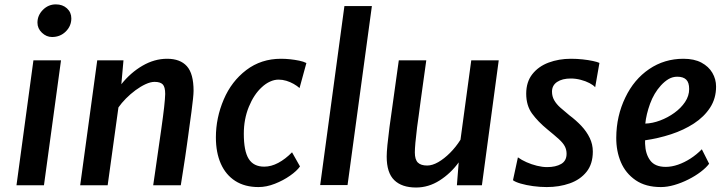

<svg xmlns="http://www.w3.org/2000/svg" viewBox="-20 -826 3246 856"><path d="M53.5 0 129 -557H252L176 0ZM212 -661Q187 -661 167 -680Q147 -699 147 -725Q147 -757.5 171.2 -782Q195.5 -806.5 229 -806.5Q259 -806.5 278.5 -788.8Q298 -771 298 -744Q298 -710 273.2 -685.5Q248.5 -661 212 -661Z M337.5 0 413.5 -557H530.5L521 -450.5Q562 -502 615.2 -533Q668.5 -564 725 -564Q783.5 -564 813.2 -530.8Q843 -497.5 843 -421Q843 -409.5 840.5 -385.2Q838 -361 833.5 -326.8Q829 -292.5 823 -250.5Q821.5 -238.5 819 -220.5Q816.5 -202.5 813.2 -179Q810 -155.5 805.8 -127.2Q801.5 -99 796.5 -67Q791.5 -35 786 0H663Q666.5 -22.5 671.5 -58.2Q676.5 -94 683.5 -142Q690.5 -190 699 -250Q707.5 -310 711.8 -348.2Q716 -386.5 716.5 -407Q716.5 -438.5 705.5 -449.8Q694.5 -461 669 -461Q651.5 -461 629.2 -450.8Q607 -440.5 584.2 -423.8Q561.5 -407 541.5 -386.8Q521.5 -366.5 508 -347L460 0Z M1132.5 8Q1071.5 8 1029 -19.2Q986.5 -46.5 964.5 -96.2Q942.5 -146 942.5 -213.5Q942.5 -300.5 977.5 -382.5Q1012 -463.5 1078.2 -513.8Q1144.5 -564 1232.5 -564Q1252.5 -564 1273.8 -561.8Q1295 -559.5 1314.2 -555.5Q1333.5 -551.5 1346 -545L1315.5 -433.5Q1304 -443.5 1289 -452Q1274 -460.5 1256.8 -465.8Q1239.5 -471 1222 -471Q1203 -471 1183.8 -462.2Q1164.5 -453.5 1147 -437Q1112 -405 1089.5 -350Q1067 -295 1067 -229.5Q1067 -152.5 1088.8 -117.8Q1110.5 -83 1158 -83Q1189 -83 1220.5 -99.8Q1252 -116.5 1282 -147L1317.5 -84Q1303.5 -64 1273.2 -42.8Q1243 -21.5 1205.5 -6.8Q1168 8 1132.5 8Z M1407.5 -1 1515.5 -799H1638L1529.5 -1Z M1835 10Q1771.5 10 1737.8 -22.8Q1704 -55.5 1704 -128Q1704 -146 1707.2 -179.5Q1710.5 -213 1716.5 -259.5Q1722.5 -303 1729.8 -354.5Q1737 -406 1744.2 -458.2Q1751.5 -510.5 1758 -557H1880.5Q1878.5 -543.5 1874.8 -515.8Q1871 -488 1866 -452.8Q1861 -417.5 1856 -380.5Q1851 -343.5 1846.8 -311.2Q1842.5 -279 1839.5 -258.5Q1834.5 -218 1832 -190Q1829.5 -162 1829.5 -146.5Q1829.5 -114.5 1843 -101.2Q1856.5 -88 1884.5 -88Q1907.5 -88 1934 -103.2Q1960.5 -118.5 1986.5 -144.5Q2012.5 -170.5 2033 -203L2081 -557H2203.5L2128.5 0H2017L2025 -102Q1989.5 -53 1940 -21.5Q1890.5 10 1835 10Z M2417.5 8Q2387.5 8 2356.5 3.8Q2325.5 -0.5 2301.5 -7.5Q2277.5 -14.5 2267 -22.5L2289 -124.5Q2305.5 -112.5 2327.5 -102.8Q2349.5 -93 2373.8 -87Q2398 -81 2419 -81Q2457.5 -81 2481.8 -95Q2506 -109 2506 -140.5Q2506 -158.5 2498.2 -173.5Q2490.5 -188.5 2471.5 -205.8Q2452.5 -223 2420 -249.5Q2378.5 -283.5 2352.2 -319.5Q2326 -355.5 2326 -408.5Q2326 -460.5 2353.2 -495.2Q2380.5 -530 2426 -547Q2471.5 -564 2525.5 -564Q2552.5 -564 2577.8 -561.2Q2603 -558.5 2623 -554.2Q2643 -550 2652.5 -545.5L2633.5 -437Q2625.5 -446.5 2608.2 -455.5Q2591 -464.5 2569 -470.2Q2547 -476 2524.5 -476Q2487 -476 2464 -460.8Q2441 -445.5 2441 -417.5Q2441 -396.5 2450.8 -379.2Q2460.5 -362 2478.2 -346.2Q2496 -330.5 2518.5 -312Q2548 -290 2571.8 -264.8Q2595.5 -239.5 2609.2 -211Q2623 -182.5 2623 -150.5Q2623 -95 2595 -60Q2567 -25 2520.2 -8.5Q2473.5 8 2417.5 8Z M2926.5 8Q2858.5 8 2814 -22.5Q2769 -53.5 2748 -103.2Q2727 -153 2727.5 -212.5Q2728 -309 2768 -391.5Q2806.5 -472 2874.2 -518Q2942 -564 3027 -564Q3075 -564 3107.2 -546.8Q3139.5 -529.5 3156 -501.2Q3172.5 -473 3172.5 -440Q3172.5 -387 3145.8 -346Q3119 -305 3073.8 -275.5Q3028.5 -246 2972 -227.5Q2915.5 -209 2856 -200.5Q2856 -197 2856 -193Q2856 -189 2856 -185Q2857.5 -139.5 2878.8 -110.8Q2900 -82 2948 -82Q2974.5 -82 3002.8 -91.8Q3031 -101.5 3058.5 -119.2Q3086 -137 3109 -160.5L3141.5 -96Q3128.5 -78.5 3104.2 -60Q3080 -41.5 3049.2 -26Q3018.5 -10.5 2986.5 -1.2Q2954.5 8 2926.5 8ZM2857 -275Q2889 -276 2923 -288.8Q2957 -301.5 2986.5 -322.8Q3016 -344 3034.2 -371.2Q3052.5 -398.5 3052.5 -429Q3052.5 -458.5 3039.2 -471.2Q3026 -484 2999.5 -484Q2979 -484 2961.2 -473.8Q2943.5 -463.5 2926.5 -445Q2895.5 -411 2878.2 -363.5Q2861 -316 2857 -275Z"/></svg>

Font: Merriweather Sans Medium
Style: Italic
Weight: 500
Italic angle: -7.5°
Designer: Eben Sorkin
Foundry: Eben Sorkin
Version: Version 2.001